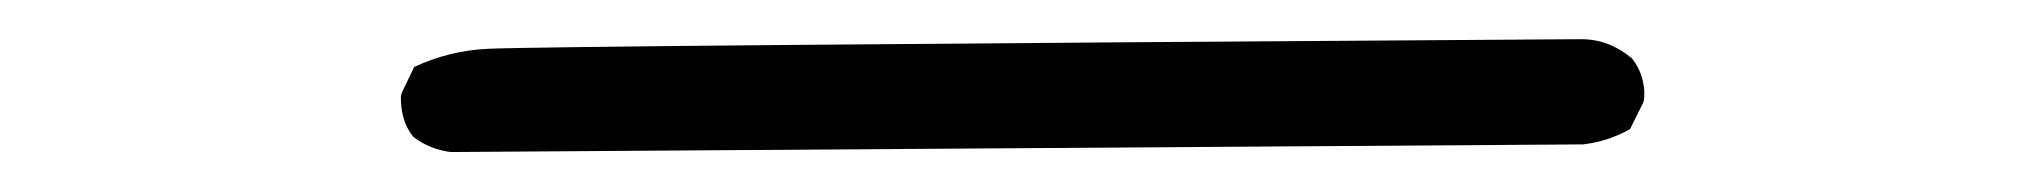

<svg xmlns="http://www.w3.org/2000/svg" viewBox="-20 -416 1040 98"><path d="M818.8 -363.8Q819.3 -365.2 819.3 -368.7Q819.3 -372.1 817.9 -377Q816.4 -381.8 813 -386.2Q801.3 -396 787.1 -396Q261.2 -392.6 229 -391.1Q209 -390.1 191.4 -381.8L185.1 -368.7Q184.6 -367.2 184.6 -366.2Q184.6 -354 190.9 -346.2Q199.2 -339.8 210 -338.4L788.1 -342.3Q800.8 -343.8 812 -350.1Z"/></svg>

Font: NaikaiFont
Style: ExtraLight
Weight: 200
Version: Version 1.89